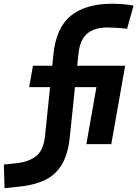

<svg xmlns="http://www.w3.org/2000/svg" viewBox="-122 -762 728 1015"><path d="M-98.1 232.9 -101.6 107.9 -33.2 100.6Q30.8 93.8 69.6 62.7Q108.4 31.7 116.2 -44.9L142.6 -301.3H32.2L52.2 -414.6H154.3L160.2 -473.6Q174.8 -616.7 253.2 -679.4Q331.5 -742.2 470.2 -742.2Q530.3 -742.2 584 -732.4L549.8 -609.9Q515.6 -613.8 490.7 -615.2Q465.8 -616.7 445.3 -616.7Q377.4 -616.7 339.1 -584.5Q300.8 -552.2 293 -478.5L286.1 -414.6H539.6L466.3 0H334.5L387.7 -301.3H274.4L247.1 -37.6Q237.8 52.2 205.6 106.7Q173.3 161.1 118.2 188.5Q63 215.8 -15.6 224.1Z"/></svg>

Font: CaskaydiaCove NF
Style: Bold Italic
Weight: 700
Italic angle: -10°
Designer: Aaron Bell
Foundry: Saja Typeworks
Version: Version 2111.001; VTT 6.35;Nerd Fonts 3.2.1